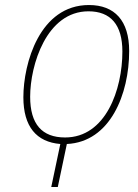

<svg xmlns="http://www.w3.org/2000/svg" viewBox="-20 -744 549 764"><path d="M220 -171 184 0H210L246 -171C419 -179 494 -370 494 -541C494 -662 436 -724 334 -724C138 -724 73 -492 73 -357C73 -240 125 -179 220 -171ZM239 -197C147 -197 100 -250 100 -359C100 -485 165 -699 332 -699C420 -699 467 -646 467 -539C467 -388 401 -197 239 -197Z"/></svg>

Font: Noto Sans Condensed Thin
Style: Italic
Weight: 100
Width: 3
Italic angle: -12°
Designer: Monotype Design Team
Foundry: Monotype Imaging Inc.
Version: Version 2.013